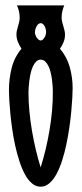

<svg xmlns="http://www.w3.org/2000/svg" viewBox="-20 -704 310 724"><path d="M111.8 -583Q111.3 -578.6 113.3 -573Q115.2 -567.4 118.2 -562.7Q121.1 -558.1 125.2 -554.7Q129.4 -551.3 133.3 -551.3Q137.7 -551.3 141.4 -554.7Q145 -558.1 147.9 -562.7Q150.9 -567.4 152.3 -573Q153.8 -578.6 153.8 -583Q153.8 -588.4 152.3 -594.5Q150.9 -600.6 148.2 -605.5Q145.5 -610.4 141.8 -613.5Q138.2 -616.7 133.3 -616.7Q124 -615.7 118.2 -605.2Q112.3 -594.7 111.8 -583ZM206.1 -520.5Q232.4 -489.3 243.2 -450.4Q253.9 -411.6 253.9 -371.6Q253.9 -358.4 252.7 -335.4Q251.5 -312.5 248.8 -283.7Q246.1 -254.9 241.5 -222.9Q236.8 -190.9 230.2 -159.4Q223.6 -127.9 214.4 -99.1Q205.1 -70.3 193.4 -48.3Q181.6 -26.4 166.5 -13.2Q151.4 0 133.3 0Q115.2 0 100.3 -12.7Q85.4 -25.4 73.7 -47.1Q62 -68.8 53 -96.9Q43.9 -125 37.1 -156Q30.3 -187 25.9 -218.5Q21.5 -250 18.8 -278.1Q16.1 -306.2 14.9 -328.6Q13.7 -351.1 13.7 -364.3Q13.7 -405.8 23.7 -446.5Q33.7 -487.3 61 -520.5Q52.7 -532.7 47.4 -546.1Q42 -559.6 42 -574.2Q42 -582 43.9 -589.8Q45.9 -597.7 48.1 -605.2Q50.3 -612.8 52.2 -620.8Q54.2 -628.9 54.2 -637.2Q54.2 -649.4 51.5 -661.4Q48.8 -673.3 43.9 -683.6H222.2Q217.8 -673.3 215.1 -661.9Q212.4 -650.4 212.4 -638.2Q212.4 -629.4 214.4 -621.3Q216.3 -613.3 218.8 -605.5Q221.2 -597.7 223.1 -589.6Q225.1 -581.5 225.1 -573.2Q225.1 -558.6 219.7 -545.2Q214.4 -531.7 206.1 -520.5ZM179.2 -360.8Q179.2 -367.7 178.5 -379.2Q177.7 -390.6 176 -403.8Q174.3 -417 171.1 -430.4Q168 -443.8 162.8 -454.6Q157.7 -465.3 150.4 -472.2Q143.1 -479 133.3 -479Q123.5 -479 116.2 -471.7Q108.9 -464.4 103.8 -452.9Q98.6 -441.4 95.5 -427.2Q92.3 -413.1 90.6 -399.4Q88.9 -385.7 88.1 -374Q87.4 -362.3 87.4 -355.5Q87.4 -320.8 90.8 -284.7Q94.2 -248.5 100.3 -212.4Q106.4 -176.3 114.7 -140.9Q123 -105.5 133.3 -72.8Q143.6 -105.5 152.1 -140.9Q160.6 -176.3 166.7 -212.9Q172.9 -249.5 176.3 -286.9Q179.7 -324.2 179.2 -360.8Z"/></svg>

Font: XAYAX
Style: Regular
Weight: 400
Designer: Peter Wiegel
Foundry: Peter Wiegel
Version: Version 1.000 2009 initial release